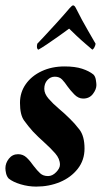

<svg xmlns="http://www.w3.org/2000/svg" viewBox="-21 -684 398 711"><path d="M250 -664Q255 -664 260 -654Q283 -608 305 -570.5Q327 -533 333 -522Q332 -515 328.5 -508.5Q325 -502 321 -500Q313 -507 296.5 -521Q280 -535 263 -551Q246 -567 235 -578Q220 -567 197 -550.5Q174 -534 153 -520Q132 -506 121 -500Q113 -504 117 -522Q123 -528 143 -549.5Q163 -571 189 -599.5Q215 -628 237 -654Q242 -659 244.5 -661.5Q247 -664 250 -664ZM218 -438Q257 -438 283 -429.5Q309 -421 325 -408Q332 -401 334 -388Q336 -375 336 -369Q336 -353 323 -336Q310 -319 287 -319Q269 -319 254 -334.5Q239 -350 229 -364Q219 -379 209 -389.5Q199 -400 182 -400Q166 -400 154.5 -387.5Q143 -375 143 -355Q143 -337 159 -318.5Q175 -300 197 -281.5Q219 -263 237 -245Q254 -229 273 -204.5Q292 -180 292 -134Q292 -91 267 -59Q242 -27 201.5 -10Q161 7 113 7Q84 7 55.5 -1.5Q27 -10 11 -23Q4 -31 1.5 -42Q-1 -53 -1 -61Q-1 -80 12 -96.5Q25 -113 46 -113Q64 -113 77 -101Q90 -89 104 -69Q117 -52 128 -42Q139 -32 157 -32Q173 -32 187 -46.5Q201 -61 201 -74Q201 -96 183.5 -116Q166 -136 143 -156.5Q120 -177 101 -197Q83 -217 68 -238Q53 -259 53 -303Q53 -342 74.5 -372.5Q96 -403 133.5 -420.5Q171 -438 218 -438Z"/></svg>

Font: Amiri
Style: Bold Italic
Weight: 700
Italic angle: 10°
Designer: Khaled Hosny
Version: Version 0.113